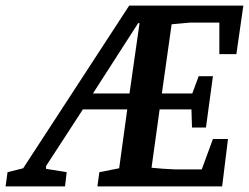

<svg xmlns="http://www.w3.org/2000/svg" viewBox="-110 -668 892 688"><path d="M-90 0 -83 -51 -27 -65 353 -648H762L737 -474H676V-587H571L505 -581L470 -333H579L602 -395H653L628 -211H578L576 -276H462L433 -67Q450 -65 472 -63.5Q494 -62 516 -61H613L653 -170H707L686 0H239L246 -51L317 -65L346 -276H187L55 -73V-63L129 -51L123 0ZM223 -333H354L390 -585H385Z"/></svg>

Font: Faustina SemiBold
Style: Italic
Weight: 600
Italic angle: -8°
Designer: Alfonso Garcia
Foundry: http://www.omnibus-type.com
Version: Version 1.200